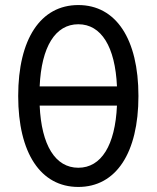

<svg xmlns="http://www.w3.org/2000/svg" viewBox="-20 -730 620 760"><path d="M290 10C439 10 528 -124 528 -350C528 -576 439 -710 290 -710C141 -710 52 -576 52 -350C52 -124 141 10 290 10ZM290 -66C199 -66 144 -155 137 -312H443C436 -155 381 -66 290 -66ZM290 -634C381 -634 436 -545 443 -388H137C144 -545 199 -634 290 -634Z"/></svg>

Font: CommitMono-dimboump
Style: Regular
Weight: 400
Monospace: yes
Designer: Eigil Nikolajsen
Foundry: Eigil Nikolajsen
Version: Version 1.143